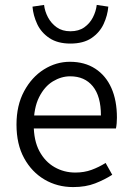

<svg xmlns="http://www.w3.org/2000/svg" viewBox="-20 -748 532 780"><path d="M277 12Q213 12 161 -18.5Q109 -49 78 -105.5Q47 -162 47 -242Q47 -320 78 -377.5Q109 -435 158.5 -466Q208 -497 264 -497Q324 -497 367 -469Q410 -441 432.5 -390.5Q455 -340 455 -270Q455 -259 454 -247Q453 -235 451 -226H104L103 -279H390Q390 -357 357 -397.5Q324 -438 265 -438Q229 -438 195 -417.5Q161 -397 139 -353.5Q117 -310 117 -242Q117 -177 140 -134Q163 -91 201.5 -69Q240 -47 286 -47Q322 -47 352 -58Q382 -69 409 -86L436 -38Q405 -18 366.5 -3Q328 12 277 12ZM266 -571Q214 -571 180.5 -593.5Q147 -616 131 -650.5Q115 -685 112 -721L159 -728Q162 -702 175 -677.5Q188 -653 210.5 -637Q233 -621 266 -621Q300 -621 322.5 -637Q345 -653 357.5 -677.5Q370 -702 373 -728L420 -721Q417 -685 401 -650.5Q385 -616 352 -593.5Q319 -571 266 -571Z"/></svg>

Font: Assistant ExtraLight
Style: Regular
Weight: 400
Version: Version 3.000